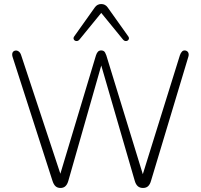

<svg xmlns="http://www.w3.org/2000/svg" viewBox="-20 -926 996 952"><path d="M240 -30 42 -645Q40 -652 40.5 -658.5Q41 -665 45 -669.5Q49 -674 55 -675Q64 -677 72.5 -671Q81 -665 85 -652L295 -17H265L456 -652Q460 -664 466 -670Q472 -676 482 -676Q488 -676 493 -673.5Q498 -671 501 -665.5Q504 -660 507 -652L702 -17H674L872 -652Q876 -664 883 -671Q890 -678 902 -675Q908 -673 911.5 -668.5Q915 -664 915.5 -657.5Q916 -651 914 -645L729 -30Q724 -12 714.5 -3Q705 6 689 6Q673 6 663 -3Q653 -12 648 -30L472 -636H492L319 -30Q314 -12 304.5 -3Q295 6 280 6Q265 6 255.5 -2.5Q246 -11 240 -30ZM349 -747 450 -889Q462 -906 482 -906Q502 -906 514 -889L615 -747Q622 -738 618 -730.5Q614 -723 605 -722.5Q596 -722 589 -731L482 -862L375 -731Q368 -722 359 -722.5Q350 -723 346 -730.5Q342 -738 349 -747Z"/></svg>

Font: SN Pro Thin
Style: Regular
Weight: 200
Designer: Tobias Whetton
Foundry: Supernotes
Version: Version 1.003;Glyphs 3.3 (3324)